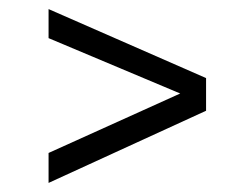

<svg xmlns="http://www.w3.org/2000/svg" viewBox="-20 -475 544 423"><path d="M87 -138 377 -269 87 -391V-455L434 -303V-231L87 -72Z"/></svg>

Font: Bellota
Style: Regular
Weight: 400
Designer: Kemie Guaida
Foundry: Kemie Guaida
Version: Version 4.001